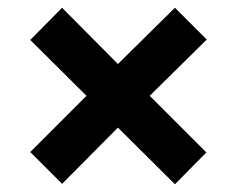

<svg xmlns="http://www.w3.org/2000/svg" viewBox="-20 -666 612 495"><path d="M58 -274 203 -419 58 -563 140 -646 284 -501 431 -646 513 -564 366 -419 512 -273 431 -191 284 -337 140 -192Z"/></svg>

Font: Noto Sans Telugu UI ExtraBold
Style: Regular
Weight: 800
Designer: Jelle Bosma - Monotype Design Team
Foundry: Monotype Imaging Inc.
Version: Version 2.005; ttfautohint (v1.8.4.7-5d5b)